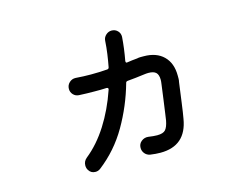

<svg xmlns="http://www.w3.org/2000/svg" viewBox="-90 -759 1179 921"><g transform="rotate(-15 500.0 -298.5)"><path d="M612 -455Q620 -457 628.5 -457Q637 -457 645 -457Q708 -457 743.5 -422Q779 -387 779 -325Q779 -318 779 -310Q779 -302 777 -294Q770 -243 763.5 -194Q757 -145 752 -118Q731 11 604 11Q592 11 579.5 10Q567 9 553 7Q537 4 527 -8Q517 -20 517 -36Q517 -56 532 -68Q547 -80 566 -78Q580 -76 590.5 -75Q601 -74 610 -74Q640 -74 651.5 -87Q663 -100 669 -131Q670 -136 674 -165.5Q678 -195 683.5 -234Q689 -273 693 -305Q694 -311 694.5 -317Q695 -323 695 -327Q695 -352 683.5 -363Q672 -374 646 -374Q641 -374 635 -373.5Q629 -373 622 -372Q602 -369 581.5 -367Q561 -365 541 -363Q532 -362 531 -355Q501 -248 445.5 -152Q390 -56 303 11Q292 19 279 19Q257 19 246 1Q239 -9 239 -23Q239 -44 256 -58Q316 -106 363 -180Q410 -254 441 -345Q441 -346 441.5 -347Q442 -348 442 -349Q442 -356 433 -356Q419 -355 404 -355Q389 -355 374 -355Q355 -355 336 -355.5Q317 -356 297 -357Q280 -358 269 -370Q258 -382 258 -398Q258 -417 271.5 -429.5Q285 -442 303 -441Q342 -438 378 -438Q420 -438 459 -441Q467 -441 469 -449Q475 -480 479.5 -512Q484 -544 486 -577Q487 -593 499.5 -604.5Q512 -616 528 -616Q546 -616 558 -603.5Q570 -591 569 -573Q565 -517 554 -458V-456Q554 -447 562 -449Q575 -451 587 -452.5Q599 -454 612 -455Z"/></g></svg>

Font: Kiwi Maru Medium
Style: Regular
Weight: 500
Designer: Hiroki-Chan
Version: Version 1.100